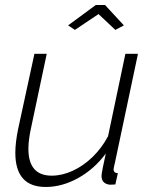

<svg xmlns="http://www.w3.org/2000/svg" viewBox="-20 -734 602 764"><path d="M162 10Q41 10 41 -126Q41 -166 52 -220L117 -520H166L104 -227Q93 -178 93 -142Q93 -35 186 -35Q227 -35 269.5 -54.5Q312 -74 348.5 -109.5Q385 -145 410 -192L479 -520H529L437 -85Q435 -77 433.5 -70Q432 -63 432 -61Q432 -45 449 -45L439 0Q425 1 417 1Q384 -3 384 -34Q384 -38 385 -44.5Q386 -51 389.5 -69Q393 -87 401 -123Q355 -61 291 -25.5Q227 10 162 10ZM251 -633 361 -714H398L473 -633L439 -615L372 -678L278 -615Z"/></svg>

Font: Raleway Light
Style: Italic
Weight: 300
Italic angle: -12°
Designer: Matt McInerney, Pablo Impallari, Rodrigo Fuenzalida
Foundry: Matt McInerney, Pablo Impallari, Rodrigo Fuenzalida
Version: Version 4.026